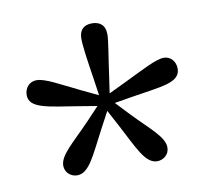

<svg xmlns="http://www.w3.org/2000/svg" viewBox="-53 -806 546 501"><g transform="rotate(-10 220.0 -556.0)"><path d="M220 -748C200 -748 186 -738 186 -713C186 -694 192 -653 199 -608L206 -560L162 -581C112 -605 75 -627 52 -627C33 -627 20 -612 20 -593C20 -557 70 -554 149 -541L197 -533L163 -497C118 -450 82 -423 82 -395C82 -376 98 -364 114 -364C146 -364 163 -409 197 -473L220 -516L243 -473C277 -409 294 -364 326 -364C342 -364 358 -376 358 -395C358 -423 322 -450 277 -497L243 -533L291 -541C369 -554 420 -555 420 -593C420 -612 407 -627 389 -627C368 -627 328 -605 278 -581L234 -560L241 -608C247 -653 255 -695 255 -713C255 -738 240 -748 220 -748Z"/></g></svg>

Font: Source Serif Variable
Style: Regular
Weight: 389
Designer: Frank Grießhammer
Foundry: Adobe Systems Incorporated
Version: Version 3.001;hotconv 1.0.111;makeotfexe 2.5.65597